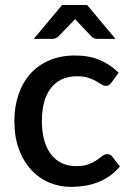

<svg xmlns="http://www.w3.org/2000/svg" viewBox="-20 -740 520 768"><path d="M426 -410Q421 -403.5 416.5 -400Q412 -396.5 403.5 -396.5Q395 -396.5 385.8 -402.5Q376.5 -408.5 363.8 -415.8Q351 -423 333 -429Q315 -435 288 -435Q253 -435 226.8 -422.5Q200.5 -410 182.8 -386.8Q165 -363.5 156.2 -330.2Q147.5 -297 147.5 -255.5Q147.5 -212.5 157 -179Q166.5 -145.5 184.2 -122.5Q202 -99.5 227.2 -87.5Q252.5 -75.5 284 -75.5Q315 -75.5 334.5 -83Q354 -90.5 367 -99.5Q380 -108.5 389.2 -116Q398.5 -123.5 409 -123.5Q422 -123.5 429 -113.5L459.5 -74Q441 -51.5 418.5 -36Q396 -20.5 371 -10.8Q346 -1 319 3.2Q292 7.5 264.5 7.5Q217 7.5 175.8 -10.2Q134.5 -28 103.8 -61.8Q73 -95.5 55.2 -144.2Q37.5 -193 37.5 -255.5Q37.5 -312 53.5 -360.2Q69.5 -408.5 100.2 -443.5Q131 -478.5 176.5 -498.2Q222 -518 281.5 -518Q337 -518 379.2 -500Q421.5 -482 454.5 -449ZM442 -584.5H370Q363.5 -584.5 357.2 -586.5Q351 -588.5 344.5 -595.5L289.5 -653.5Q285 -658 280.5 -664Q278 -661 275.8 -658.5Q273.5 -656 271 -653.5L215 -595.5Q209.5 -590 203 -587.2Q196.5 -584.5 189.5 -584.5H115L228.5 -720H328.5Z"/></svg>

Font: Lato 2
Style: Regular
Weight: 600
Designer: Lukasz Dziedzic with Adam Twardoch and Botio Nikoltchev
Foundry: tyPoland Lukasz Dziedzic
Version: Version 2.015; 2015-08-06; http://www.latofonts.com/